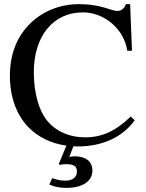

<svg xmlns="http://www.w3.org/2000/svg" viewBox="-20 -696 707 931"><path d="M614 -131C540 -60 475 -30 392 -30C321 -30 255 -56 211 -108C166 -161 144 -251 144 -346C144 -520 237 -636 382 -636C486 -636 582 -555 597 -450H620L611 -676H590C584 -655 568 -643 549 -643C539 -643 525 -647 509 -652C460 -669 411 -676 362 -676C294 -676 224 -656 167 -616C77 -552 28 -454 28 -329C28 -225 60 -140 116 -81C163 -32 227 0 302 10L265 99L272 104C280 101 288 100 300 100C338 100 353 110 353 136C353 163 332 180 298 180C277 180 260 177 233 168L219 199C248 211 272 215 303 215C380 215 428 183 428 131C428 87 396 62 342 62C332 62 326 63 316 65L336 13C345 14 352 14 360 14C473 14 575 -30 633 -113Z"/></svg>

Font: STIX Math
Style: Regular
Weight: 400
Designer: MicroPress Inc., with final additions and corrections provided by Coen Hoffman, Elsevier (retired)
Version: Version 1.1.0